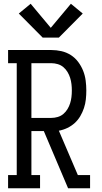

<svg xmlns="http://www.w3.org/2000/svg" viewBox="-20 -1001 540 1021"><path d="M23 0V-70H69V-665H23V-735H253Q280 -735 306.5 -729Q333 -723 356 -708.5Q379 -694 395.5 -672Q412 -650 422 -625Q432 -600 435.5 -573Q439 -546 439 -520Q439 -496 436.5 -472.5Q434 -449 426.5 -426.5Q419 -404 407 -383.5Q395 -363 377.5 -347Q360 -331 338 -320.5Q316 -310 293 -306L394 -70H459V0H342L213 -304H147V-70H193V0ZM147 -374H253Q270 -374 287 -379Q304 -384 317 -395Q330 -406 339 -421Q348 -436 353 -452Q358 -468 360 -485Q362 -502 362 -520Q362 -537 360 -554Q358 -571 353 -587Q348 -603 339 -618Q330 -633 317 -644Q304 -655 287 -660Q270 -665 253 -665H147ZM207 -801 80 -929 143 -981 250 -853 357 -981 420 -929 293 -801Z"/></svg>

Font: Iosevka Slab
Style: Regular
Weight: 400
Monospace: yes
Designer: Belleve Invis
Foundry: Belleve Invis
Version: Version 11.2.4; ttfautohint (v1.8.3)